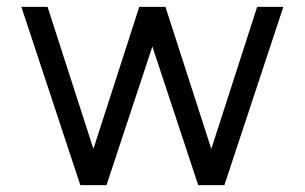

<svg xmlns="http://www.w3.org/2000/svg" viewBox="-20 -537 884 557"><path d="M593 -105 726 -517H802L631 0H555L422 -402L289 0H213L42 -517H118L251 -105L384 -517H460Z"/></svg>

Font: Afrihost Sans
Style: Regular
Weight: 400
Designer: Afrihost SP Pty Ltd
Version: Version 1.000